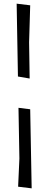

<svg xmlns="http://www.w3.org/2000/svg" viewBox="-20 -789 270 1049"><path d="M78 -371 71 -769 145 -760 139 -558 142 -360ZM145 -192 153 240 79 231 86 77 81 -200Z"/></svg>

Font: Alike Angular
Style: Regular
Weight: 400
Version: Version 1.210